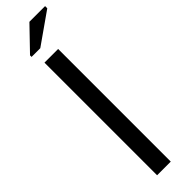

<svg xmlns="http://www.w3.org/2000/svg" viewBox="-311 -889 874 874"><g transform="rotate(-45 125.5 -452.5)"><path d="M155 0H67V-725H155ZM100 -785H44V-795L150 -905H251V-891Z"/></g></svg>

Font: Libra Sans
Style: Regular
Weight: 400
Foundry: Context Ltd
Version: Version 1.002